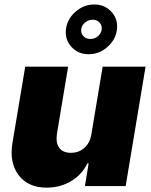

<svg xmlns="http://www.w3.org/2000/svg" viewBox="-20 -850 689 877"><path d="M397.7 -238.6 448.9 -545.5H644.9L554 0H367.9L384.9 -103.7H379.3Q354 -51.8 304.3 -22.4Q254.6 7.1 193.2 7.1Q108 7.1 65 -50.1Q22 -107.2 36.9 -197.4L95.2 -545.5H291.2L240.1 -238.6Q234 -197.8 250.5 -174.9Q267 -152 304 -152Q340.9 -152 366.3 -175.2Q391.7 -198.5 397.7 -238.6ZM470.9 -635.7Q432.9 -602.3 384.9 -602.3Q337 -602.3 306.5 -635.7Q275.9 -669 281.2 -715.9Q286.6 -762.8 324.6 -796.2Q362.6 -829.5 410.5 -829.5Q458.5 -829.5 489 -796.2Q519.5 -762.8 514.2 -715.9Q508.9 -669 470.9 -635.7ZM393.5 -671.9Q412.6 -671.9 427.6 -684.8Q442.5 -697.8 444.6 -715.9Q446.7 -734 434.7 -747Q422.6 -759.9 403.4 -759.9Q383.2 -759.9 368.1 -747Q353 -734 350.9 -715.9Q348.7 -697.8 361 -684.8Q373.2 -671.9 393.5 -671.9Z"/></svg>

Font: Karasuma Gothic
Style: Italic
Weight: 900
Italic angle: -9.39999°
Designer: Rasmus Andersson / Ryoko Nishizuka
Foundry: Genbu
Version: Version 1.00